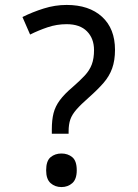

<svg xmlns="http://www.w3.org/2000/svg" viewBox="-20 -744 558 778"><path d="M190 -202V-220Q190 -258 197 -285.5Q204 -313 222.5 -338Q241 -363 273 -390Q304 -417 323.5 -438Q343 -459 352 -483Q361 -507 361 -541Q361 -588 332.5 -617Q304 -646 250 -646Q210 -646 173 -633.5Q136 -621 102 -604L71 -675Q111 -695 157 -709.5Q203 -724 250 -724Q341 -724 393.5 -676Q446 -628 446 -542Q446 -499 434.5 -467Q423 -435 399.5 -408Q376 -381 341 -350Q308 -321 290 -300.5Q272 -280 265 -260Q258 -240 258 -211V-202ZM229 14Q203 14 185 -2Q167 -18 167 -54Q167 -92 185 -107Q203 -122 229 -122Q255 -122 273 -107Q291 -92 291 -54Q291 -18 273 -2Q255 14 229 14Z"/></svg>

Font: ukannada15
Style: Book
Weight: 400
Designer: Jelle Bosma - Monotype Design Team
Foundry: Monotype Imaging Inc.
Version: Version 2.003